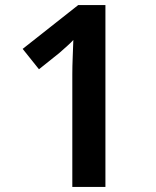

<svg xmlns="http://www.w3.org/2000/svg" viewBox="-20 -734 612 754"><path d="M394 0H264V-442Q264 -473 265.5 -509.5Q267 -546 268 -577Q260 -568 244.5 -554Q229 -540 213 -526L133 -462L69 -542L287 -714H394Z"/></svg>

Font: Noto Sans Lisu SemiBold
Style: Regular
Weight: 600
Designer: Monotype Design Team. David Williams.
Foundry: Monotype Imaging Inc.
Version: Version 2.102; ttfautohint (v1.8.4.7-5d5b)